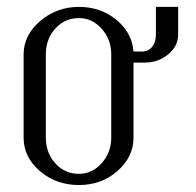

<svg xmlns="http://www.w3.org/2000/svg" viewBox="-20 -532 564 552"><path d="M47.9 -136.2V-376Q47.9 -430.7 95.5 -471.4Q143.1 -512.2 207 -512.2Q269.5 -512.2 314.7 -474.9Q359.9 -437.5 363.8 -383.8H388.2Q406.7 -383.8 417.5 -397.5Q428.2 -411.1 428.2 -432.1V-512.2H492.2V-432.1Q492.2 -399.9 463.9 -376Q435.5 -352.1 396 -352.1H363.8V-136.2Q363.8 -80.6 317.6 -40.3Q271.5 0 207 0Q141.6 0 94.7 -40Q47.9 -80.1 47.9 -136.2ZM111.8 -136.2Q111.8 -92.3 139.2 -62.3Q166.5 -32.2 207 -32.2Q245.1 -32.2 272.5 -63Q299.8 -93.8 299.8 -136.2V-376Q299.8 -418.5 272.5 -449.2Q245.1 -480 207 -480Q166.5 -480 139.2 -450Q111.8 -419.9 111.8 -376Z"/></svg>

Font: Gawaa
Style: Regular
Weight: 400
Designer: T. Christopher White
Version: Version 1.0